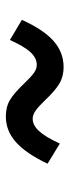

<svg xmlns="http://www.w3.org/2000/svg" viewBox="190 -684 238 658"><g transform="rotate(-90 309.0 -355.0)"><path d="M239 -454Q272 -454 296 -439.5Q320 -425 354 -389Q375 -367 388.5 -357.5Q402 -348 416 -348Q439 -348 459 -369.5Q479 -391 501 -440L570 -399Q536 -324 497 -290Q458 -256 408 -256Q376 -256 351.5 -270.5Q327 -285 295 -319Q274 -341 259.5 -351.5Q245 -362 231 -362Q209 -362 189 -340.5Q169 -319 146 -269L77 -311Q112 -385 151 -419.5Q190 -454 239 -454Z"/></g></svg>

Font: Wix Madefor Text Medium
Style: Italic
Weight: 500
Italic angle: -12°
Designer: Dalton Maag Ltd
Foundry: Dalton Maag Ltd
Version: Version 3.100